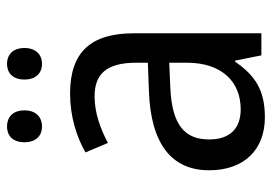

<svg xmlns="http://www.w3.org/2000/svg" viewBox="-134 -632 776 548"><g transform="rotate(-90 254.0 -358.0)"><path d="M122 -676C122 -642 142 -626 167 -626C192 -626 213 -642 213 -676C213 -711 192 -726 167 -726C142 -726 122 -711 122 -676ZM301 -676C301 -642 321 -626 346 -626C370 -626 391 -642 391 -676C391 -711 370 -726 346 -726C321 -726 301 -711 301 -676ZM261 -546C197 -546 138 -528 93 -502L120 -438C162 -460 206 -476 253 -476C316 -476 349 -443 349 -357V-324L269 -321C117 -316 42 -256 42 -149C42 -49 101 10 193 10C270 10 312 -17 352 -75H355L370 0H433V-364C433 -486 380 -546 261 -546ZM281 -260 349 -263V-213C349 -111 293 -59 216 -59C164 -59 130 -87 130 -149C130 -218 170 -256 281 -260Z"/></g></svg>

Font: Noto Sans Gurmukhi UI SemiCondensed
Style: Regular
Weight: 400
Width: 4
Designer: Jelle Bosma - Monotype Design Team
Foundry: Monotype Imaging Inc.
Version: Version 2.004